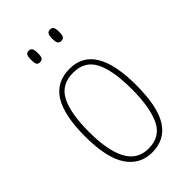

<svg xmlns="http://www.w3.org/2000/svg" viewBox="-227 -814 900 900"><g transform="rotate(-45 223.0 -363.5)"><path d="M223 10Q143 10 98 -57Q53 -124 53 -267Q53 -406 95.5 -474Q138 -542 226 -542Q393 -542 393 -267Q393 -123 350 -56.5Q307 10 223 10ZM224 -15Q302 -15 333.5 -81Q365 -147 365 -267Q365 -393 333 -455Q301 -517 225 -517Q146 -517 113.5 -454.5Q81 -392 81 -267Q81 -145 115.5 -80Q150 -15 224 -15ZM291 -661Q280 -661 274 -668.5Q268 -676 268 -698Q268 -721 274 -729Q280 -737 291 -737Q303 -737 308.5 -729Q314 -721 314 -698Q314 -676 308.5 -668.5Q303 -661 291 -661ZM150 -661Q138 -661 133 -668.5Q128 -676 128 -698Q128 -721 133 -729Q138 -737 150 -737Q162 -737 167.5 -729Q173 -721 173 -698Q173 -676 167.5 -668.5Q162 -661 150 -661Z"/></g></svg>

Font: Noto Serif Tamil Condensed Thin
Style: Regular
Weight: 100
Width: 3
Designer: Indian Type Foundry, Tom Grace, and the Monotype Design Team
Foundry: Monotype Imaging Inc.
Version: Version 2.004; ttfautohint (v1.8.4.7-5d5b)